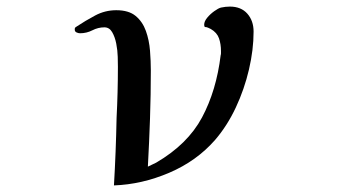

<svg xmlns="http://www.w3.org/2000/svg" viewBox="-20 -559 1040 583"><path d="M750 -463Q750 -496 731 -517.5Q712 -539 678 -539Q665 -539 651 -536Q643 -534 630.5 -525Q618 -516 609 -505Q600 -494 600 -484Q600 -479 602 -477Q607 -477 611.5 -475Q616 -473 620 -471Q639 -460 645 -442.5Q651 -425 651 -404Q651 -401 651 -397.5Q651 -394 650 -391Q637 -284 593.5 -202.5Q550 -121 454 -65Q448 -62 441.5 -59Q435 -56 429 -53Q433 -126 435.5 -199Q438 -272 438 -345Q438 -373 435.5 -405Q433 -437 423 -465Q413 -493 392 -510.5Q371 -528 333 -528Q299 -528 269 -512Q239 -496 212 -478Q209 -476 208 -475Q207 -474 207 -469Q207 -463 212.5 -460.5Q218 -458 223 -458Q243 -458 260.5 -467Q278 -476 297 -476Q312 -476 320.5 -461.5Q329 -447 333 -426.5Q337 -406 337.5 -386.5Q338 -367 338 -356Q338 -318 337 -279Q336 -240 334 -201Q333 -150 331 -98.5Q329 -47 326 4Q411 1 494 -34.5Q577 -70 633 -134Q670 -177 696 -232.5Q722 -288 736 -348Q750 -408 750 -463Z"/></svg>

Font: UoqMunThenKhung
Style: Regular
Weight: 400
Designer: Font-Kai, 金井和夫, 宇文滿月
Foundry: Kazuo Kanai, Moonlit Owen
Version: Version 1.197